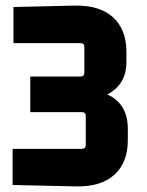

<svg xmlns="http://www.w3.org/2000/svg" viewBox="-20 -660 526 685"><path d="M436 -160Q436 -80 388 -36.5Q340 7 251 5L25 0V-129H272Q286 -129 286 -143V-246Q286 -260 272 -260H88V-387H267Q281 -387 281 -401V-492Q281 -506 267 -506H28V-635L246 -640Q335 -642 383 -598.5Q431 -555 431 -475V-438Q431 -359 363 -323Q436 -290 436 -200Z"/></svg>

Font: Gemunu Libre ExtraBold
Style: Regular
Weight: 800
Designer: Puspanada Ekanayake, Sola Matas, Pathum Egodawatta, Kosala Senevirathne
Foundry: mooniak
Version: Version 1.100